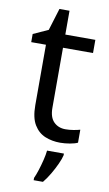

<svg xmlns="http://www.w3.org/2000/svg" viewBox="-97 -707 555 976"><g transform="rotate(10 180.5 -219.0)"><path d="M264 -62Q284 -62 305 -65.5Q326 -69 339 -73V-6Q325 1 299 5.5Q273 10 249 10Q207 10 171.5 -4.5Q136 -19 114 -55Q92 -91 92 -156V-468H16V-510L93 -545L128 -659H180V-536H335V-468H180V-158Q180 -109 203.5 -85.5Q227 -62 264 -62ZM278 70Q274 88 261.5 115.5Q249 143 232.5 171Q216 199 198 221H150V209Q158 192 166.5 165.5Q175 139 182 110.5Q189 82 191 61H278Z"/></g></svg>

Font: Noto Sans Tamil Supplement
Style: Regular
Weight: 400
Designer: Ek Type
Foundry: Ek Type
Version: Version 2.001; ttfautohint (v1.8.4.7-5d5b)